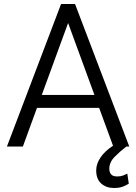

<svg xmlns="http://www.w3.org/2000/svg" viewBox="-20 -731 679 958"><path d="M14.6 0 284.7 -710.9H354.5L625 0H610.8Q578.6 24.4 552 51.5Q525.4 78.6 525.4 111.3Q525.4 127.9 534.2 138.7Q543 149.4 565.4 149.4Q582.5 149.4 595 144.5Q607.4 139.6 615.2 135.3L622.6 185.5Q611.3 192.9 593.5 200Q575.7 207 548.3 207Q510.3 207 485.1 184.8Q460 162.6 460 119.1Q460 86.9 481.2 55.2Q502.4 23.4 543.9 -3.9L474.6 -192.9H164.6L94.2 0ZM188.5 -257.3H451.2L319.8 -616.2Z"/></svg>

Font: Vazirmatn RD UI Light
Style: Regular
Weight: 300
Designer: Saber Rastikerdar
Foundry: Saber Rastikerdar
Version: Version 33.003